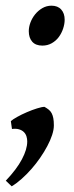

<svg xmlns="http://www.w3.org/2000/svg" viewBox="-28 -489 259 669"><path d="M197.3 -420.4Q197.3 -405.3 191.9 -389.2Q186.5 -373 176.8 -359.9Q167 -346.7 152.3 -338.4Q137.7 -330.1 119.6 -330.1Q96.2 -330.1 84.2 -343.8Q72.3 -357.4 72.3 -380.4Q72.3 -395 78.1 -410.6Q84 -426.3 94.5 -439.2Q105 -452.1 119.6 -460.7Q134.3 -469.2 151.4 -469.2Q173.3 -469.2 185.3 -455.8Q197.3 -442.4 197.3 -420.4ZM159.7 -52.2Q159.7 -37.1 153.6 -18.6Q147.5 0 136.7 20.3Q126 40.5 111.8 61Q97.7 81.5 81.3 100.1Q64.9 118.7 47.4 134.3Q29.8 149.9 12.7 160.2L-7.8 140.6Q29.8 101.1 48.3 66.2Q66.9 31.2 66.9 3.9Q66.9 -5.4 64.2 -13.9Q61.5 -22.5 55.2 -28.8Q48.8 -35.2 38.6 -38.3Q28.3 -41.5 13.7 -39.6L9.8 -66.9Q16.1 -72.8 31.7 -81.5Q47.4 -90.3 65.7 -98.1Q84 -106 101.1 -111.3Q118.2 -116.7 127 -116.7Q135.7 -111.8 141.8 -106.9Q147.9 -102.1 151.9 -94.7Q155.8 -87.4 157.7 -77.4Q159.7 -67.4 159.7 -52.2Z"/></svg>

Font: Gentium Book Basic
Style: Italic
Weight: 400
Italic angle: -8°
Designer: J. Victor Gaultney and Annie Olsen
Foundry: SIL International
Version: Version 1.102; 2013; Maintenance release